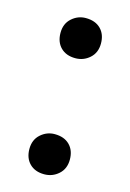

<svg xmlns="http://www.w3.org/2000/svg" viewBox="-82 -513 383 564"><g transform="rotate(15 109.0 -230.5)"><path d="M48 -54Q48 -82 66.5 -98.5Q85 -115 109 -115Q138 -115 154.5 -98.5Q171 -82 171 -54Q171 -26 152.5 -9.5Q134 7 109 7Q81 7 64.5 -9.5Q48 -26 48 -54ZM48 -407Q48 -435 66.5 -451.5Q85 -468 109 -468Q138 -468 154.5 -451.5Q171 -435 171 -407Q171 -379 152.5 -362.5Q134 -346 109 -346Q81 -346 64.5 -362.5Q48 -379 48 -407Z"/></g></svg>

Font: Bitter Thin Medium
Style: Regular
Weight: 500
Version: Version 3.021